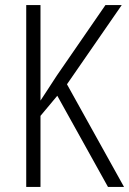

<svg xmlns="http://www.w3.org/2000/svg" viewBox="-20 -734 507 754"><path d="M467 0 243 -403 458 -714H394L203 -437C175 -393 153 -361 139 -339V-714H83V0H139V-279L205 -358L404 0Z"/></svg>

Font: Noto Sans Thai Looped Condensed Light
Style: Regular
Weight: 300
Width: 3
Designer: Sasikarn Vongin, Ben Mitchell
Foundry: The Fontpad Ltd
Version: Version 1.001